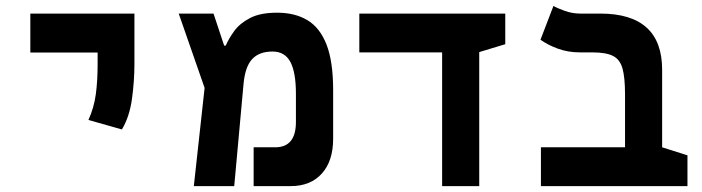

<svg xmlns="http://www.w3.org/2000/svg" viewBox="-20 -632 2384 652"><path d="M394 -192.4 280.3 -224.6Q299.3 -266.6 305.4 -312Q311.5 -357.4 311.5 -414.1V-453.6H83V-585.9H436.5V-414.1Q436.5 -357.4 428.2 -296.6Q419.9 -235.8 394 -192.4Z M638.2 0 674.8 -333.5 586.9 -585.9H705.1L741.2 -477.1H746.6Q756.8 -501 775.6 -526.9Q794.4 -552.7 829.1 -570.8Q863.8 -588.9 920.9 -588.9Q981.4 -588.9 1023.9 -563.5Q1066.4 -538.1 1088.9 -480.5Q1111.3 -422.9 1111.3 -325.7V-160.6Q1111.3 -85.4 1073 -42.7Q1034.7 0 967.3 0H841.3V-131.8H914.6Q984.9 -131.8 984.9 -217.8V-313.5Q984.9 -386.2 966.1 -421.6Q947.3 -457 905.3 -457Q860.4 -457 836.4 -431.4Q812.5 -405.8 807.1 -347.7L775.4 0Z M1481.4 0V-454.1H1200.2V-585.9H1695.8V-481.9L1607.4 -455.1V0Z M2314.5 -104.5V0H1816.9V-131.8H2102.5V-311.5Q2102.5 -369.1 2093.8 -399.9Q2085 -430.7 2061 -442.4Q2037.1 -454.1 1991.7 -454.1H1950.2Q1908.7 -454.1 1874.3 -466.8Q1839.8 -479.5 1815.4 -497.1L1859.4 -611.8Q1870.6 -605 1896.7 -595.5Q1922.9 -585.9 1949.7 -585.9H2018.1Q2228.5 -585.9 2228.5 -395V-131.8Z"/></svg>

Font: Cascadia Mono PL
Style: Bold
Weight: 700
Monospace: yes
Designer: Aaron Bell
Foundry: Saja Typeworks
Version: Version 2404.023; ttfautohint (v1.8.4)